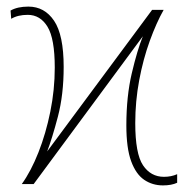

<svg xmlns="http://www.w3.org/2000/svg" viewBox="-20 -558 570 582"><path d="M474 4Q442 4 417 -13Q392 -30 377.5 -69.5Q363 -109 363 -178Q363 -266 379.5 -336Q396 -406 413 -448L82 0H46Q74 -39 96.5 -96Q119 -153 132.5 -219.5Q146 -286 146 -353Q146 -441 124 -477Q102 -513 64 -513Q34 -513 14 -501L12 -526Q33 -538 66 -538Q115 -538 144 -495Q173 -452 173 -355Q173 -271 155.5 -204.5Q138 -138 123 -99L441 -528H476Q454 -489 434 -434Q414 -379 402 -315Q390 -251 390 -185Q390 -92 413.5 -57Q437 -22 477 -22Q488 -22 498 -24Q508 -26 517 -30V-4Q500 4 474 4Z"/></svg>

Font: Noto Sans Mono Condensed Thin
Style: Regular
Weight: 100
Width: 3
Designer: Monotype Design Team
Foundry: Monotype Imaging Inc.
Version: Version 2.014; ttfautohint (v1.8.4.7-5d5b)